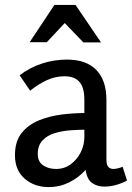

<svg xmlns="http://www.w3.org/2000/svg" viewBox="-20 -752 538 783"><path d="M253 -509Q332 -509 373 -466.5Q414 -424 414 -345V-102Q414 -79 422 -71Q430 -63 442 -63Q451 -63 461 -65.5Q471 -68 480 -72L498 -16Q481 -6 456 1.5Q431 9 405 9Q377 9 356 -5.5Q335 -20 329 -59Q300 -27 261.5 -8Q223 11 179 11Q120 11 80.5 -23.5Q41 -58 41 -119Q41 -176 68.5 -210Q96 -244 139.5 -261.5Q183 -279 232 -285Q281 -291 324 -291V-346Q324 -374 317 -395Q310 -416 292 -428.5Q274 -441 243 -441Q206 -441 171 -425Q136 -409 103 -382L60 -445Q102 -477 151.5 -493Q201 -509 253 -509ZM324 -223Q298 -223 265.5 -220.5Q233 -218 203 -209Q173 -200 153.5 -179.5Q134 -159 134 -124Q134 -93 155.5 -78Q177 -63 209 -63Q243 -63 269 -82.5Q295 -102 309.5 -131.5Q324 -161 324 -193ZM244 -658 171 -580H101L202 -732H288L392 -579H320Z"/></svg>

Font: Rosario Medium
Style: Regular
Weight: 500
Version: Version 1.201